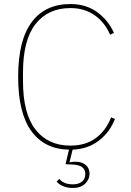

<svg xmlns="http://www.w3.org/2000/svg" viewBox="-20 -730 650 952"><path d="M329 -690Q219 -690 156.5 -611Q94 -532 94 -370V-328Q94 -166 156.5 -87Q219 -8 329 -8Q404 -8 454.5 -45Q505 -82 531 -148L550 -140Q524 -74 470 -32.5Q416 9 340 12L325 73L327 75Q334 73 342 72.5Q350 72 357 72Q386 72 405 88Q424 104 424 131Q424 160 402 181Q380 202 342 202Q313 202 291.5 192.5Q270 183 261 170L274 157Q296 184 342 184Q369 184 386 171Q403 158 403 132Q403 113 389.5 100.5Q376 88 342 86L305 84L322 12Q201 10 135.5 -80Q70 -170 70 -349Q70 -530 137 -620Q204 -710 329 -710Q406 -710 461 -670.5Q516 -631 545 -567L526 -558Q499 -620 448.5 -655Q398 -690 329 -690Z"/></svg>

Font: IBM Plex Sans Thai Thin
Style: Regular
Weight: 100
Designer: Mike Abbink, Paul van der Laan, Pieter van Rosmalen, Ben Mitchell, Mark Frömberg
Foundry: Bold Monday
Version: Version 1.1